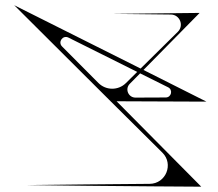

<svg xmlns="http://www.w3.org/2000/svg" viewBox="-20 -709 828 730"><path d="M730.6 -322.7C742.1 -322.7 753.5 -322.6 765 -322.6C754.7 -327.7 744.5 -332.9 734.2 -338C675.7 -367.5 603.2 -404 525.5 -443C598.2 -516.6 676.2 -595.7 733.1 -653.9C735 -655.9 737 -657.9 739 -659.9C653.6 -659.2 490.5 -657.2 405.1 -656.3C459.5 -655.7 550.9 -654.6 629.6 -653.8C663.8 -653.4 680.5 -612 656.1 -588.1C611.1 -543.8 562 -495.2 514.6 -448.4C347.7 -532.2 158.9 -626.8 34 -689.2C147.8 -575.5 271.3 -452.4 394.6 -329.9C396.5 -327.9 398.5 -326 400.4 -324.1C466.6 -258.2 532.8 -192.6 597.3 -128.7C641.2 -85.3 610.8 -10.5 549 -10C391.7 -8.8 225.6 -7.2 79.6 -5.3C224.6 -3.4 422.9 -1.4 567.9 -0.4C622.1 0 676.4 0.4 730.6 0.7C735.5 0.8 740.3 0.8 745.2 0.8C741.8 -2.6 738.3 -6.1 734.9 -9.6C637.3 -108.3 530.5 -216.1 423.3 -324C525.7 -323.6 628.2 -323.1 730.6 -322.7ZM501.7 -435.6C487 -421.2 472.6 -406.9 458.6 -393C429.6 -364.4 382.9 -364.6 354.2 -393.5C307.6 -440.4 261.3 -486.9 215.9 -532.4C199.1 -549.3 218.9 -576.7 240.1 -566.1C240.2 -566.1 240.2 -566.1 240.2 -566.1C322.8 -524.8 415.2 -478.7 501.7 -435.6ZM619.2 -377.1C638.5 -367.5 631.8 -338.5 610.2 -338.4C571.9 -338.2 533.6 -338.1 495.2 -337.9C467.9 -337.8 454 -370.7 473.3 -390.2C486.1 -403.1 499.3 -416.5 512.7 -430.1C549.9 -411.6 585.8 -393.7 619.2 -377.1Z"/></svg>

Font: Stal Type
Style: Glyph
Weight: 400
Version: Version 1.0